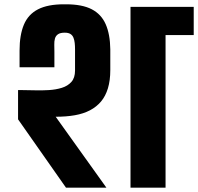

<svg xmlns="http://www.w3.org/2000/svg" viewBox="-20 -873 921 893"><path d="M881 -841V-710H750V0H587V-841ZM493 -547Q493 -499 482 -462.5Q471 -426 450 -401Q429 -376 398.5 -360Q368 -344 328 -337Q288 -330 239 -330L475 0H287L64 -318Q64 -341 64 -363.5Q64 -386 64 -408.5Q64 -431 64 -454H83Q109 -454 141.5 -453Q174 -452 207 -454Q240 -456 267.5 -464.5Q295 -473 312 -492Q329 -511 329 -545V-644Q329 -659 327.5 -673Q326 -687 321.5 -698Q317 -709 307.5 -715Q298 -721 281 -721Q260 -721 249.5 -713.5Q239 -706 235.5 -693.5Q232 -681 232.5 -665Q233 -649 233 -632V-560H71V-620V-638Q71 -710 91 -758Q111 -806 156.5 -829.5Q202 -853 277 -853H287Q362 -853 406.5 -830Q451 -807 471.5 -760.5Q492 -714 493 -644Q493 -622 493 -611.5Q493 -601 493 -588.5Q493 -576 493 -547Z"/></svg>

Font: Matangi Black
Style: Regular
Weight: 900
Designer: Prashant Pant
Foundry: The Graphic Ant
Version: Version 3.002